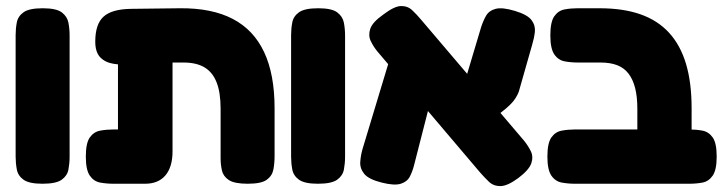

<svg xmlns="http://www.w3.org/2000/svg" viewBox="-20 -614 2469 651"><path d="M124 9Q79 9 60 -4.5Q41 -18 37 -39.5Q33 -61 33 -83V-495Q33 -517 37 -538Q41 -559 60 -572.5Q79 -586 125 -586Q171 -586 189.5 -572Q208 -558 212 -537Q216 -516 216 -494V-82Q216 -60 212 -39Q208 -18 189 -4.5Q170 9 124 9Z M364 9Q341 9 319.5 5Q298 1 284.5 -18.5Q271 -38 271 -83Q271 -129 284.5 -148Q298 -167 319.5 -171Q341 -175 363 -175H380V-466L504 -406Q467 -400 431 -396.5Q395 -393 366 -397.5Q337 -402 320 -419.5Q303 -437 303 -473Q303 -532 331 -557.5Q359 -583 424 -584L590 -586Q698 -587 769 -550Q840 -513 875.5 -437.5Q911 -362 911 -247V-84Q911 -61 907 -39.5Q903 -18 884.5 -4.5Q866 9 820 9Q775 9 756 -3.5Q737 -16 732.5 -36Q728 -56 728 -77V-245Q728 -300 714.5 -334.5Q701 -369 673.5 -385.5Q646 -402 602 -402H565V-101Q565 -48 541 -19.5Q517 9 472 9Z M1058 9Q1013 9 994 -4.5Q975 -18 971 -39.5Q967 -61 967 -83V-495Q967 -517 971 -538Q975 -559 994 -572.5Q1013 -586 1059 -586Q1105 -586 1123.5 -572Q1142 -558 1146 -537Q1150 -516 1150 -494V-82Q1150 -60 1146 -39Q1142 -18 1123 -4.5Q1104 9 1058 9Z M1737 -10Q1700 17 1676.5 17Q1653 17 1637.5 2Q1622 -13 1608 -29L1260 -439Q1246 -456 1237 -475Q1228 -494 1235.5 -516.5Q1243 -539 1280 -565Q1317 -593 1339.5 -593.5Q1362 -594 1377.5 -579.5Q1393 -565 1408 -547L1756 -138Q1770 -121 1779.5 -102Q1789 -83 1781.5 -60.5Q1774 -38 1737 -10ZM1274 5Q1230 -6 1215 -24.5Q1200 -43 1201.5 -65Q1203 -87 1209 -108L1305 -426L1459 -347L1384 -54Q1379 -34 1370 -16Q1361 2 1339 9Q1317 16 1274 5ZM1614 -179 1539 -280 1611 -521Q1618 -543 1628 -560.5Q1638 -578 1660.5 -584Q1683 -590 1726 -577Q1769 -564 1782.5 -545.5Q1796 -527 1793.5 -505.5Q1791 -484 1784 -461L1739 -303Q1730 -280 1713.5 -263Q1697 -246 1672.5 -227.5Q1648 -209 1614 -179Z M2233 9Q2189 9 2169.5 -3.5Q2150 -16 2145.5 -36Q2141 -56 2141 -77V-245Q2141 -286 2133.5 -315.5Q2126 -345 2111 -364.5Q2096 -384 2072.5 -393Q2049 -402 2016 -402H1939Q1916 -402 1894.5 -406Q1873 -410 1859.5 -429.5Q1846 -449 1846 -494Q1846 -540 1859.5 -559Q1873 -578 1894 -582Q1915 -586 1938 -586H2013Q2093 -586 2151.5 -565.5Q2210 -545 2248.5 -503Q2287 -461 2306 -397.5Q2325 -334 2325 -247V-84Q2325 -61 2321 -39.5Q2317 -18 2298 -4.5Q2279 9 2233 9ZM1929 9Q1906 9 1884.5 5Q1863 1 1849.5 -18.5Q1836 -38 1836 -83Q1836 -129 1849.5 -148Q1863 -167 1884.5 -171Q1906 -175 1928 -175H2318Q2341 -175 2362 -171Q2383 -167 2396.5 -148Q2410 -129 2410 -83Q2410 -38 2396.5 -18.5Q2383 1 2362 5Q2341 9 2317 9Z"/></svg>

Font: Fredoka Light
Style: Regular
Weight: 300
Designer: Ben Nathan
Foundry: Milena B. Brandão, Ben Nathan
Version: Version 2.001